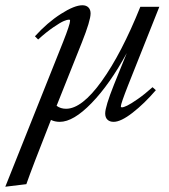

<svg xmlns="http://www.w3.org/2000/svg" viewBox="-90 -458 643 731"><path d="M137.7 5.9Q118.7 5.9 104 -1.5Q31.2 183.1 10.3 243.2L-69.8 252.9L150.4 -298.8Q176.8 -365.7 176.8 -378.9Q176.8 -383.3 172.9 -383.3Q166 -383.3 153.1 -377.9Q140.1 -372.6 113.3 -354.2Q86.4 -335.9 55.2 -307.6L43 -319.8Q90.3 -372.1 141.8 -405Q193.4 -438 223.6 -438Q238.3 -438 246.6 -429.7Q254.9 -421.4 254.9 -406.7Q254.9 -379.9 221.7 -296.4L125.5 -55.2Q140.6 -43.9 161.6 -43.9Q221.7 -43.9 297.1 -148.9Q372.6 -253.9 444.3 -432.1H516.6L397.5 -132.8Q370.1 -63 370.1 -53.2Q370.1 -49.3 374.5 -49.3Q380.4 -49.3 394.3 -55.9Q408.2 -62.5 434.8 -81.1Q461.4 -99.6 490.7 -126L503.4 -114.7Q459.5 -63.5 414.8 -28.8Q370.1 5.9 342.8 5.9Q327.6 5.9 319.1 -2.4Q310.5 -10.7 310.5 -25.9Q310.5 -51.8 343.8 -135.3L392.6 -255.9Q328.1 -137.2 258.8 -65.7Q189.5 5.9 137.7 5.9Z"/></svg>

Font: Elstob 14pt
Style: Italic
Weight: 400
Italic angle: -20°
Designer: Peter S. Baker
Version: Version 1.015